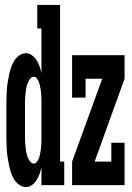

<svg xmlns="http://www.w3.org/2000/svg" viewBox="-20 -755 540 783"><path d="M86 8Q71 8 58 -1.5Q45 -11 37.5 -23.5Q30 -36 25 -51Q20 -66 17 -80.5Q14 -95 11.5 -110Q9 -125 8 -140Q7 -155 6.5 -170Q6 -185 6 -200V-330Q6 -345 6.5 -360Q7 -375 8 -390Q9 -405 11.5 -420Q14 -435 17 -449.5Q20 -464 25 -479Q30 -494 37.5 -506.5Q45 -519 58 -528.5Q71 -538 86 -538Q99 -538 110.5 -529.5Q122 -521 129.5 -509Q137 -497 141.5 -484Q146 -471 149 -457V-639H132V-735H225V-96H242V0H149V-73Q146 -59 141.5 -46Q137 -33 129.5 -21Q122 -9 110.5 -0.5Q99 8 86 8ZM118 -88Q125 -88 130 -94.5Q135 -101 138 -108Q141 -115 142.5 -123Q144 -131 145.5 -138.5Q147 -146 147.5 -153.5Q148 -161 148.5 -169Q149 -177 149 -184.5Q149 -192 149 -200V-330Q149 -338 149 -345.5Q149 -353 148.5 -361Q148 -369 147.5 -376.5Q147 -384 145.5 -391.5Q144 -399 142.5 -407Q141 -415 138 -422Q135 -429 130 -435.5Q125 -442 118 -442Q110 -442 104.5 -435.5Q99 -429 95.5 -422Q92 -415 90 -407.5Q88 -400 86.5 -392.5Q85 -385 84.5 -377Q84 -369 83 -361.5Q82 -354 82 -346Q82 -338 82 -330V-200Q82 -192 82 -184Q82 -176 83 -168.5Q84 -161 84.5 -153Q85 -145 86.5 -137.5Q88 -130 90 -122.5Q92 -115 95.5 -108Q99 -101 104.5 -94.5Q110 -88 118 -88ZM274 0V-96L397 -434H329V-357H274V-530H488V-434L366 -96H434V-173H488V0Z"/></svg>

Font: Iosevka Slab
Style: Bold
Weight: 700
Monospace: yes
Designer: Belleve Invis
Foundry: Belleve Invis
Version: Version 11.1.1; ttfautohint (v1.8.3)